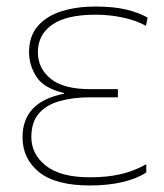

<svg xmlns="http://www.w3.org/2000/svg" viewBox="-20 -558 502 588"><path d="M256 10Q150 10 99.5 -31Q49 -72 49 -138Q49 -191 80 -224.5Q111 -258 176 -271V-273Q114 -288 91.5 -323Q69 -358 69 -398Q69 -448 96.5 -479Q124 -510 170 -524Q216 -538 271 -538Q327 -538 365.5 -529Q404 -520 432 -504L427 -479Q398 -495 357.5 -504Q317 -513 272 -513Q184 -513 140 -482.5Q96 -452 96 -398Q96 -349 135 -317Q174 -285 256 -285H341V-260H256Q204 -260 163 -248.5Q122 -237 99 -210.5Q76 -184 76 -138Q76 -86 120.5 -50.5Q165 -15 256 -15Q306 -15 347 -24Q388 -33 428 -55V-30Q400 -11 355.5 -0.5Q311 10 256 10Z"/></svg>

Font: Noto Sans Thin
Style: Regular
Weight: 100
Designer: Monotype Design Team
Foundry: Monotype Imaging Inc.
Version: Version 2.007